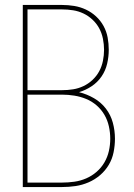

<svg xmlns="http://www.w3.org/2000/svg" viewBox="-20 -755 540 775"><path d="M72 0V-735H230Q255 -735 279.5 -731Q304 -727 326.5 -716.5Q349 -706 367.5 -689Q386 -672 398 -650Q410 -628 414.5 -603.5Q419 -579 419 -554Q419 -526 412.5 -498Q406 -470 390 -446.5Q374 -423 350 -407Q326 -391 299 -383Q331 -375 359.5 -358.5Q388 -342 407.5 -316.5Q427 -291 435.5 -259.5Q444 -228 444 -195Q444 -168 438.5 -140.5Q433 -113 419 -89.5Q405 -66 384 -48Q363 -30 337.5 -19Q312 -8 285 -4Q258 0 230 0ZM91 -391H230Q253 -391 275 -394.5Q297 -398 317 -407.5Q337 -417 353.5 -432.5Q370 -448 380.5 -467.5Q391 -487 395.5 -509.5Q400 -532 400 -554Q400 -576 395.5 -598.5Q391 -621 380.5 -640.5Q370 -660 353.5 -675.5Q337 -691 317 -700.5Q297 -710 275 -713.5Q253 -717 230 -717H91ZM91 -18H230Q255 -18 280 -21.5Q305 -25 328 -35Q351 -45 370 -61.5Q389 -78 401.5 -99.5Q414 -121 419.5 -145.5Q425 -170 425 -195Q425 -220 419.5 -245Q414 -270 401.5 -291.5Q389 -313 370 -329.5Q351 -346 328 -355.5Q305 -365 280 -369Q255 -373 230 -373H91Z"/></svg>

Font: Iosevka Term Curly Thin
Style: Regular
Weight: 100
Designer: Belleve Invis
Foundry: Belleve Invis
Version: Version 32.3.0